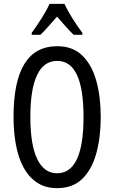

<svg xmlns="http://www.w3.org/2000/svg" viewBox="-20 -963 590 993"><path d="M501 -358Q501 -255 478.5 -171.5Q456 -88 406.5 -39Q357 10 276 10Q214 10 171 -19Q128 -48 101 -98.5Q74 -149 62 -216Q50 -283 50 -359Q50 -724 276 -724Q357 -724 406.5 -675Q456 -626 478.5 -543.5Q501 -461 501 -358ZM137 -358Q137 -214 172.5 -140.5Q208 -67 275 -67Q412 -67 412 -358Q412 -648 276 -648Q206 -648 171.5 -574.5Q137 -501 137 -358ZM313 -943Q329 -909 355 -867.5Q381 -826 406 -793V-783H361Q340 -803 319 -827Q298 -851 275 -877Q252 -851 229.5 -825.5Q207 -800 189 -783H144V-793Q171 -830 196.5 -870.5Q222 -911 236 -943Z"/></svg>

Font: Noto Sans Hebrew ExtraCondensed
Style: Regular
Weight: 400
Width: 2
Designer: Monotype Design Team
Foundry: Monotype Imaging Inc.
Version: Version 2.004; ttfautohint (v1.8.4.7-5d5b)